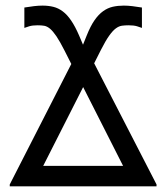

<svg xmlns="http://www.w3.org/2000/svg" viewBox="-20 -661 590 681"><path d="M287.6 -535.2 274.4 -502.4 260.7 -534.7C251.3 -556.5 241.9 -574.3 232.4 -588.1C223 -602 213.1 -612.8 202.6 -620.6C192.2 -628.4 181.2 -633.8 169.4 -636.7C157.7 -639.6 144.9 -641.1 130.9 -641.1C121.4 -641.1 111.3 -640.5 100.6 -639.2C89.8 -637.9 78.5 -636.2 66.4 -634.3V-562C70.6 -563.6 76.5 -565.6 84 -567.9C91.5 -570.1 101.4 -571.3 113.8 -571.3C122.2 -571.3 129.9 -570.7 136.7 -569.6C143.6 -568.4 150.5 -564.9 157.5 -559.1C164.5 -553.2 172 -544.3 180.2 -532.2C188.3 -520.2 197.9 -503.3 209 -481.4L232.9 -434.1L14.6 -6.8V0H535.2V-6.8L314 -436.5L337.9 -483.9C349 -505.7 358.7 -522.5 367.2 -534.4C375.7 -546.3 383.5 -554.9 390.9 -560.3C398.2 -565.7 405.4 -568.8 412.6 -569.8C419.8 -570.8 427.6 -571.3 436 -571.3C448.4 -571.3 458.3 -570.1 465.8 -567.9C473.3 -565.6 479.2 -563.6 483.4 -562V-634.3C471.4 -636.2 460 -637.9 449.2 -639.2C438.5 -640.5 428.4 -641.1 418.9 -641.1C404.9 -641.1 391.9 -639.7 379.9 -637C367.8 -634.2 356.4 -629 345.7 -621.3C335 -613.7 324.8 -602.9 315.2 -589.1C305.6 -575.3 296.4 -557.3 287.6 -535.2ZM416.5 -72.8H133.3L274.9 -352.1Z"/></svg>

Font: CodeNewRoman Nerd Font Mono
Style: Regular
Weight: 400
Monospace: yes
Designer: Sam Radian
Foundry: Code New Roman
Version: Version 2.00 November 29, 2014;Nerd Fonts 3.2.1